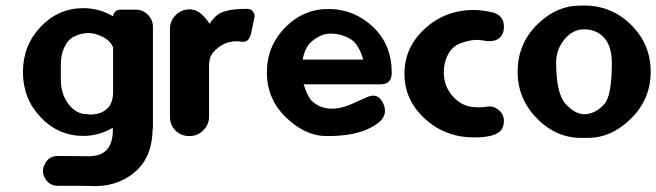

<svg xmlns="http://www.w3.org/2000/svg" viewBox="-20 -478 2318 678"><path d="M379.4 -149.9Q379.4 -149.9 379.4 -310.1Q369.6 -338.4 327.6 -354.5Q285.6 -370.6 241.2 -348.6Q219.7 -337.9 207 -310.5Q194.3 -283.2 194.8 -249.5Q194.8 -250 194.8 -196.3Q194.8 -146.5 221.7 -110.4Q249.5 -74.7 287.6 -74.7Q309.1 -71.3 332 -78.6Q378.4 -94.7 379.4 -149.9ZM403.3 -443.8Q403.3 -443.8 460.4 -443.8Q484.4 -443.8 502 -426.3Q519.5 -408.7 520 -384.3Q520 -384.3 520 -22.9H519Q517.6 79.6 453.6 131.8Q389.6 184.6 295.4 178.7Q289.1 178.2 265.1 178.2Q241.2 178.7 184.1 178.2Q157.2 178.2 141.6 155.8Q126 133.3 134.8 108.4Q134.8 108.4 135.7 107.9Q148.4 72.3 185.5 72.8Q236.3 73.7 294.4 73.7Q381.8 73.7 378.4 -26.9Q330.1 1.5 274.9 2Q186 2 123.5 -64Q61 -129.9 61 -223.6Q61 -317.4 123.5 -383.3Q186 -449.2 274.9 -449.2Q330.1 -449.2 379.4 -420.4Q379.9 -429.7 386.7 -436.5Q393.6 -443.8 403.3 -443.8Z M749.5 -426.8Q777.8 -446.8 852.5 -446.8Q866.2 -446.8 873.5 -437Q880.9 -427.2 878.4 -415.5Q878.4 -415.5 868.7 -370.1Q861.8 -326.7 835 -330.6Q790 -337.9 754.9 -313Q719.7 -288.1 719.2 -257.8Q719.2 -254.9 718.8 -254.9Q718.3 -254.9 718.3 -254.9Q718.3 -254.9 718.3 -65.9Q718.3 -38.6 698.2 -18.1Q678.2 2.4 649.4 2.4Q649.4 2.4 647.9 2.4Q619.6 2.4 599.6 -17.1Q580.1 -37.1 580.1 -65.9Q580.1 -65.9 580.1 -376Q580.1 -404.3 600.6 -424.8Q621.1 -444.8 648.9 -444.8Q648.9 -444.8 651.4 -444.8Q687 -444.8 720.2 -394Q735.4 -417 749.5 -426.8Z M1147 -359.4Q1112.3 -359.4 1078.6 -329.6Q1057.1 -310.5 1048.8 -267.6Q1048.8 -267.6 1262.7 -267.6Q1246.6 -324.2 1214.8 -341.8Q1183.1 -359.4 1147 -359.4ZM1363.3 -221.7Q1363.3 -221.7 1363.3 -221.2Q1363.3 -180.2 1324.2 -180.2Q1324.2 -180.2 1052.2 -180.2Q1066.4 -135.7 1081.1 -121.6Q1135.3 -71.8 1225.6 -112.3Q1225.6 -112.3 1275.9 -134.8Q1308.6 -149.4 1326.2 -124.5Q1343.8 -99.6 1337.9 -73.2Q1337.9 -73.2 1336.9 -72.8Q1332 -50.8 1292 -28.8Q1233.9 3.4 1131.8 2.4Q1058.6 2.4 990.2 -63Q922.4 -128.4 922.4 -221.9Q922.4 -315.4 987.8 -381.8Q1053.7 -447.8 1143.1 -446.3Q1232.4 -444.8 1297.9 -382.3Q1363.3 -319.8 1363.3 -221.7Z M1759.3 -51.8Q1759.3 -51.8 1759.3 -49.8Q1759.3 -32.7 1750.5 -19.5Q1730.5 7.3 1654.3 7.3Q1552.7 7.3 1480.5 -58.6Q1408.2 -124.5 1408.2 -217.8Q1408.2 -311 1480.5 -377Q1552.7 -442.9 1654.3 -442.9Q1689.9 -441.9 1723.6 -433.1Q1759.3 -421.4 1759.3 -384.8Q1759.3 -384.8 1759.3 -381.3Q1759.3 -356.4 1741.7 -342.3Q1722.2 -328.1 1686 -335Q1649.9 -342.3 1604 -324.2Q1578.1 -314.5 1563 -287.1Q1547.4 -259.3 1547.4 -226.6Q1547.4 -226.6 1547.4 -221.2Q1547.4 -171.4 1581.1 -135.5Q1614.7 -99.6 1660.2 -99.6Q1678.7 -97.7 1701.2 -101.6Q1723.6 -104.5 1741.7 -88.9Q1759.3 -74.2 1759.3 -51.8Z M2042.5 -74.7Q2082.5 -74.7 2114.7 -111.3Q2140.6 -141.1 2140.6 -256.8Q2140.1 -314.9 2113.3 -344.7Q2085.9 -374.5 2042.5 -374.5Q2004.9 -374.5 1977.1 -343.3Q1943.8 -306.2 1943.8 -256.8Q1944.3 -147.5 1977.1 -111.3Q2009.8 -75.2 2042.5 -74.7ZM2055.7 8.8Q2048.8 9.3 2042.5 8.8Q1948.7 12.7 1878.2 -57.6Q1807.6 -127.9 1807.9 -225.3Q1808.1 -322.8 1876.2 -390.6Q1944.3 -458.5 2028.8 -458Q2035.2 -458.5 2042 -458.5Q2140.1 -458.5 2209 -389.9Q2277.8 -321.3 2277.8 -224.6Q2277.8 -127.9 2208.3 -59.3Q2138.7 9.3 2055.7 8.8Z"/></svg>

Font: Dyuthi
Style: Regular
Weight: 400
Designer: Hiran Venugopalan, Hussain K H and Suresh P for Sawthanthra Malayalam Computing (SMC)
Version: Version 3.0.0+20221109